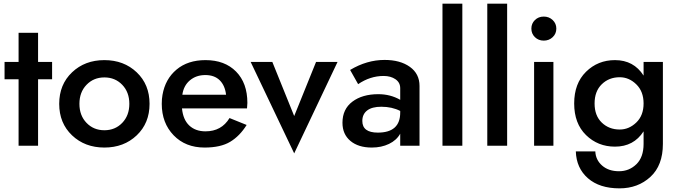

<svg xmlns="http://www.w3.org/2000/svg" viewBox="-20 -800 3724 1054"><path d="M82 -620H189V-460H266V-365H189V0H82V-365H5V-460H82Z M375.5 -57Q305 -124 305 -230Q305 -336 375.5 -403Q446 -470 553 -470Q660 -470 730.5 -403Q801 -336 801 -230Q801 -124 730.5 -57Q660 10 553 10Q446 10 375.5 -57ZM455 -334.5Q416 -294 416 -230Q416 -166 455 -125.5Q494 -85 553 -85Q612 -85 651 -125.5Q690 -166 690 -230Q690 -294 651 -334.5Q612 -375 553 -375Q494 -375 455 -334.5Z M1221 -280Q1215 -331 1186 -359.5Q1157 -388 1107 -388Q1057 -388 1022.5 -359Q988 -330 981 -280ZM979 -205Q985 -143 1019 -111Q1053 -79 1108 -79Q1196 -79 1240 -152L1334 -114Q1296 -53 1243.5 -21.5Q1191 10 1103 10Q998 10 933 -57.5Q868 -125 868 -230Q868 -258 872 -279Q887 -366 949 -418Q1011 -470 1108 -470Q1214 -470 1276 -407Q1338 -344 1338 -235Q1338 -227 1336 -205Z M1356 -460H1475L1595 -163L1715 -460H1833L1595 42Z M1969 -136Q1969 -72 2054 -72Q2177 -72 2177 -182V-191Q2132 -214 2073 -214Q2022 -214 1995.5 -193.5Q1969 -173 1969 -136ZM1946 -338 1902 -416Q1994 -471 2091 -471Q2177 -471 2230 -433Q2283 -395 2283 -328V0H2177V-66Q2157 -30 2115.5 -10Q2074 10 2021 10Q1947 10 1903.5 -26.5Q1860 -63 1860 -126Q1860 -201 1914.5 -242Q1969 -283 2057 -283Q2123 -283 2177 -252V-316Q2177 -347 2151 -365Q2125 -383 2086 -383Q2012 -383 1946 -338Z M2409 -780H2518V0H2409Z M2655 -780H2764V0H2655Z M2916.5 -596Q2897 -615 2897 -643Q2897 -671 2916.5 -690Q2936 -709 2965 -709Q2994 -709 3014 -690Q3034 -671 3034 -643Q3034 -615 3014 -596Q2994 -577 2965 -577Q2936 -577 2916.5 -596ZM2912 -460H3018V0H2912Z M3356 -470Q3459 -470 3513 -385V-460H3619V-10Q3619 108 3550.5 171Q3482 234 3381 234Q3271 234 3207.5 178.5Q3144 123 3141 31H3248Q3250 78 3285.5 109Q3321 140 3378 140Q3434 140 3473.5 101.5Q3513 63 3513 -10V-79Q3459 5 3356 5Q3262 5 3197 -58.5Q3132 -122 3132 -232Q3132 -342 3197 -406Q3262 -470 3356 -470ZM3382 -89Q3433 -89 3473 -127.5Q3513 -166 3513 -232Q3513 -298 3473 -337Q3433 -376 3382 -376Q3323 -376 3283.5 -337.5Q3244 -299 3244 -232Q3244 -165 3283.5 -127Q3323 -89 3382 -89Z"/></svg>

Font: Renner* Medium
Style: Medium
Weight: 500
Version: Version 003.000 ; ttfautohint (v0.97) -l 8 -r 50 -G 200 -x 1